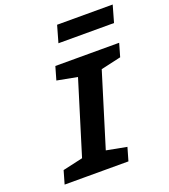

<svg xmlns="http://www.w3.org/2000/svg" viewBox="-155 -985 968 1097"><g transform="rotate(-20 329.0 -436.5)"><path d="M362 -655H506L304 0H160ZM207 -575 230 -655H618L595 -575L418 -535ZM71 -80 248 -120 459 -80 436 0H48ZM291 -771 320 -873H658L629 -771Z"/></g></svg>

Font: Intel One Mono Light
Style: Italic
Weight: 300
Italic angle: -16°
Monospace: yes
Designer: Fred Shallcrass
Foundry: Frere-Jones Type LLC
Version: Version 1.004